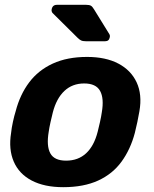

<svg xmlns="http://www.w3.org/2000/svg" viewBox="-20 -766 640 796"><path d="M242 10Q164 10 111.5 -17.5Q59 -45 37 -96Q15 -147 26 -215Q28 -235 33.5 -260.5Q39 -286 45 -305Q63 -374 101 -424.5Q139 -475 199 -502.5Q259 -530 341 -530Q418 -530 470.5 -502.5Q523 -475 546.5 -424.5Q570 -374 558 -305Q555 -286 549.5 -260.5Q544 -235 539 -215Q521 -147 484 -96Q447 -45 387 -17.5Q327 10 242 10ZM254 -100Q304 -100 337 -130.5Q370 -161 385 -220Q389 -235 394.5 -260Q400 -285 402 -300Q412 -358 395 -389Q378 -420 329 -420Q280 -420 247 -389Q214 -358 199 -300Q195 -285 189.5 -260Q184 -235 182 -220Q172 -161 188.5 -130.5Q205 -100 254 -100ZM336 -595Q323 -595 316 -598.5Q309 -602 302 -609L197 -713Q193 -719 194 -726Q197 -746 216 -746H337Q350 -746 356.5 -742.5Q363 -739 370 -727L433 -625Q437 -619 435 -611Q432 -595 416 -595Z"/></svg>

Font: Rubik SemiBold
Style: Italic
Weight: 600
Italic angle: -12°
Designer: Hubert and Fischer
Foundry: Hubert and Fischer
Version: Version 2.300;gftools[0.9.30]